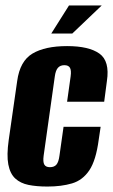

<svg xmlns="http://www.w3.org/2000/svg" viewBox="-20 -672 414 704"><path d="M154 12Q114 12 84.5 6Q55 0 36 -17.5Q17 -35 10.5 -69Q4 -103 12 -159L43 -375Q53 -448 99 -475.5Q145 -503 226 -503Q306 -503 344.5 -475.5Q383 -448 372 -375L362 -299H226L239 -392Q242 -414 236.5 -423.5Q231 -433 216 -433Q201 -433 192.5 -423.5Q184 -414 181 -392L140 -101Q137 -78 142.5 -68.5Q148 -59 163 -59Q179 -59 187 -68.5Q195 -78 198 -101L213 -207H349L342 -160Q332 -84 307.5 -47.5Q283 -11 244 0.5Q205 12 154 12ZM168 -549 233 -652H353L245 -549Z"/></svg>

Font: Alumni Sans ExtraBold
Style: Italic
Weight: 800
Italic angle: -8°
Designer: Robert E. Leuschke
Foundry: Robert E. Leuschke
Version: Version 1.016